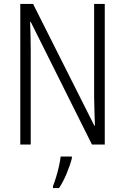

<svg xmlns="http://www.w3.org/2000/svg" viewBox="-20 -734 634 975"><path d="M512 0H447L136 -623H133Q134 -590 135 -555Q136 -520 136 -480V0H83V-714H148L459 -96H462Q461 -132 459.5 -172Q458 -212 458 -242V-714H512ZM345 70Q336 105 318.5 147Q301 189 280 221H249V211Q256 194 264.5 166.5Q273 139 279.5 110Q286 81 288 61H345Z"/></svg>

Font: Noto Sans Myanmar UI Condensed Light
Style: Regular
Weight: 300
Width: 3
Designer: Monotype Design Team
Foundry: Monotype Imaging Inc.
Version: Version 2.103; ttfautohint (v1.8.4.7-5d5b)